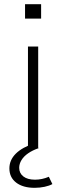

<svg xmlns="http://www.w3.org/2000/svg" viewBox="-20 -710 317 920"><path d="M114 0V-487H163V0ZM100 -621V-690H177V-621ZM146 190Q90 190 57.5 165Q25 140 25 97Q25 57 55.5 26.5Q86 -4 146 -24L165 0Q136 10 115 24.5Q94 39 83 57Q72 75 72 94Q72 120 92 135.5Q112 151 148 151Q164 151 181 147.5Q198 144 214 137L231 172Q217 180 194 185Q171 190 146 190Z"/></svg>

Font: Nunito Sans 10pt Expanded ExtraLight
Style: Regular
Weight: 250
Width: 7
Designer: Vernon Adams
Foundry: Vernon Adams
Version: Version 3.101;gftools[0.9.27]